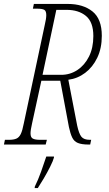

<svg xmlns="http://www.w3.org/2000/svg" viewBox="-42 -734 556 975"><path d="M-22 0 -17 -24H4Q27 -24 41 -30Q55 -36 63.5 -53.5Q72 -71 79 -108L185 -606Q189 -623 191 -635.5Q193 -648 193 -657Q193 -678 183 -684Q173 -690 145 -690H125L130 -714H302Q380 -714 427.5 -676Q475 -638 475 -552Q475 -489 452 -441Q429 -393 390.5 -364Q352 -335 305 -329L350 -96Q359 -55 371.5 -39.5Q384 -24 414 -24H421L416 0H408Q373 0 353.5 -8Q334 -16 324.5 -36Q315 -56 308 -89L264 -324H168L121 -108Q113 -73 113 -57Q113 -36 125 -30Q137 -24 161 -24H196L190 0ZM269 -354Q314 -354 351 -378.5Q388 -403 410 -447Q432 -491 432 -551Q432 -622 394.5 -653Q357 -684 296 -684H244L174 -354ZM135 213Q151 181 166.5 138Q182 95 193 61H232V66Q228 82 213 112Q198 142 180 172.5Q162 203 150 221H134Z"/></svg>

Font: Noto Serif ExtraCondensed ExtraLight
Style: Italic
Weight: 200
Width: 2
Italic angle: -12°
Designer: Monotype Design Team
Foundry: Monotype Imaging Inc.
Version: Version 2.014; ttfautohint (v1.8.4.7-5d5b)